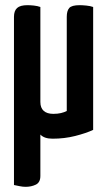

<svg xmlns="http://www.w3.org/2000/svg" viewBox="-20 -526 415 742"><path d="M79 196Q68 196 56 193.5Q44 191 34 189V-461Q34 -484 46 -495Q58 -506 86 -506Q97 -506 111 -504.5Q125 -503 136 -499V-132Q136 -109 149 -97.5Q162 -86 186 -86Q203 -86 215.5 -89Q228 -92 238 -97V-461Q238 -484 247.5 -495Q257 -506 288 -506Q298 -506 313.5 -504.5Q329 -503 340 -499V-24Q312 -11 270.5 -0.5Q229 10 183 10Q151 10 136 -6V154Q136 179 118.5 187.5Q101 196 79 196Z"/></svg>

Font: Yanone Kaffeesatz ExtraLight SemiBold
Style: Regular
Weight: 600
Version: Version 2.003